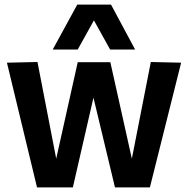

<svg xmlns="http://www.w3.org/2000/svg" viewBox="-20 -810 812 830"><path d="M140 0 10 -539 142 -542 223 -124 316 -541H457L550 -124L632 -542L763 -539L628 0H477L384 -388L295 0ZM208 -596 314 -790H460L564 -596H456L386 -722L316 -596Z"/></svg>

Font: Georama ExtraCondensed Thin SemiBold
Style: Regular
Weight: 600
Version: Version 1.001